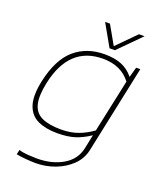

<svg xmlns="http://www.w3.org/2000/svg" viewBox="-150 -737 837 1006"><g transform="rotate(20 269.0 -234.0)"><path d="M329 -522 260 -644H287L346 -540L449 -644H480L359 -522ZM170 176Q145 176 112 173Q79 170 62 166L68 140Q88 147 118.5 149Q149 151 168 151Q252 151 312.5 115.5Q373 80 387 14L403 -64Q362 -36 321 -23Q280 -10 223 -10Q159 -10 114.5 -30.5Q70 -51 53 -101Q36 -151 54 -237Q82 -367 149.5 -425.5Q217 -484 317 -484Q373 -484 412 -468Q451 -452 479 -417L495 -474H518L415 14Q404 65 367 101Q330 137 278 156.5Q226 176 170 176ZM235 -35Q288 -35 330 -50.5Q372 -66 409 -93L472 -388Q418 -459 317 -459Q128 -459 81 -237Q65 -160 76.5 -116Q88 -72 128 -53.5Q168 -35 235 -35Z"/></g></svg>

Font: Kanit Thin
Style: Italic
Weight: 250
Italic angle: -12°
Designer: Katatrad Team
Foundry: CadsonDemak
Version: Version 2.000; ttfautohint (v1.8.3)